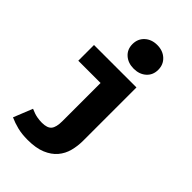

<svg xmlns="http://www.w3.org/2000/svg" viewBox="-279 -870 1158 1158"><g transform="rotate(45 300.0 -291.0)"><path d="M195 188Q146 188 108 178.5Q70 169 37 154L86 32Q118 46 140.5 50Q163 54 183 54Q229 54 246.5 32.5Q264 11 264 -40V-366H74V-500H436V-46Q436 0 425 42Q414 84 386.5 116.5Q359 149 312.5 168.5Q266 188 195 188ZM344 -568Q296 -568 265 -595.5Q234 -623 234 -668Q234 -713 265 -741.5Q296 -770 344 -770Q392 -770 423 -741.5Q454 -713 454 -668Q454 -623 423 -595.5Q392 -568 344 -568Z"/></g></svg>

Font: Source Code Pro Black
Style: Regular
Weight: 900
Monospace: yes
Designer: Paul D. Hunt, Teo Tuominen
Foundry: Adobe Systems Incorporated
Version: Version 2.030;PS 1.000;hotconv 16.6.51;makeotf.lib2.5.65220